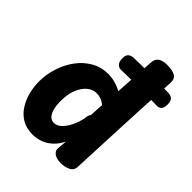

<svg xmlns="http://www.w3.org/2000/svg" viewBox="-231 -972 1122 1122"><g transform="rotate(45 330.5 -411.0)"><path d="M418.7 -775.4Q420.7 -808.1 441.4 -820.8Q462.2 -833.6 494.8 -833.6Q540.2 -833.6 563.3 -820.1Q586.3 -806.6 583.6 -769.8Q572.1 -596.3 564 -409.7Q555.9 -223.1 547.7 -44Q546.9 -12.9 520.6 -0.2Q494.3 12.6 461 12.6Q426.1 12.6 407.4 -1.1Q388.8 -14.7 389 -33.7Q389.2 -43.6 390.1 -52.7Q391 -61.9 392.4 -72.8Q393.8 -83.7 394 -97.4Q375.1 -59.4 348.8 -35.6Q322.6 -11.7 291.5 -0.3Q260.4 11.1 226.4 11.1Q173.6 11.1 137 -11.7Q100.4 -34.4 77.9 -71.2Q55.3 -108 44.8 -150.9Q34.3 -193.8 34.3 -233.8Q34.3 -292.8 52.6 -349.9Q70.8 -407.1 104.4 -452.8Q138 -498.4 185.2 -525.6Q232.3 -552.8 289.7 -552.8Q318.2 -552.8 346.3 -545.4Q374.4 -538 402.4 -522Q405.4 -568 407.9 -612.2Q410.4 -656.3 413.4 -697.8Q416.4 -739.2 418.7 -775.4ZM204.3 -239.6Q204.3 -210.9 210.7 -184.3Q217 -157.8 230.9 -141.5Q244.9 -125.2 267.1 -125.2Q289.2 -125.2 308.5 -141.6Q327.8 -158 342.6 -183.6Q357.4 -209.1 366.9 -237.9Q376.3 -266.8 378.3 -292.2Q379.3 -297.4 381.3 -301.6Q383.3 -305.7 387.6 -309.7L392.8 -398.4Q373.4 -414 356.9 -419.6Q340.3 -425.2 319.7 -425.2Q292 -425.2 265.4 -404.6Q238.8 -383.9 221.6 -342.9Q204.3 -301.9 204.3 -239.6ZM326.6 -622Q308.6 -621 295.9 -634.2Q283.2 -647.4 283.2 -676.6Q283.2 -704.4 296.4 -713.7Q309.6 -723 326.6 -724Q355.6 -725 393.6 -725.5Q431.6 -726 472.5 -725.6Q513.4 -725.2 551.4 -724.3Q589.4 -723.4 618.4 -722.4Q638.4 -721.4 649.9 -710Q661.3 -698.6 661.3 -671.4Q661.3 -643.6 649.9 -632Q638.4 -620.4 618.4 -621.4Q589.4 -622.4 551.4 -623.3Q513.4 -624.2 472.5 -624.2Q431.6 -624.2 393.6 -623.6Q355.6 -623 326.6 -622Z"/></g></svg>

Font: Playpen Sans Thai
Style: Regular
Weight: 400
Designer: Sirin Gunkloy, Laura Meseguer, Veronika Burian, José Scaglione
Foundry: TypeTogether
Version: Version 2.000